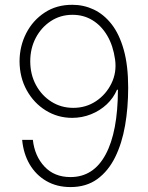

<svg xmlns="http://www.w3.org/2000/svg" viewBox="-20 -757 606 787"><path d="M277.3 -737.3Q323.2 -737.3 364.5 -717.8Q405.8 -698.2 437.5 -657.7Q469.2 -617.2 487.3 -552.7Q505.4 -488.3 505.4 -397.5Q505.4 -315.9 492.7 -242.7Q480 -169.4 451.9 -112.5Q423.8 -55.7 378.7 -22.9Q333.5 9.8 269 9.8Q212.9 9.8 170.2 -14.9Q127.4 -39.6 101.8 -83Q76.2 -126.5 70.8 -183.6H114.7Q122.1 -117.2 162.4 -74.2Q202.6 -31.2 269 -31.2Q363.3 -31.2 413.1 -124Q462.9 -216.8 463.4 -389.2H459.5Q445.3 -355.5 417.5 -329.3Q389.6 -303.2 353 -288.6Q316.4 -273.9 275.9 -273.9Q216.8 -273.9 167.7 -304.2Q118.7 -334.5 89.6 -387Q60.5 -439.5 60.1 -505.9Q60.5 -568.4 87.6 -621.1Q114.7 -673.8 163.6 -705.8Q212.4 -737.8 277.3 -737.3ZM277.3 -696.3Q227.5 -696.3 188.2 -670.4Q148.9 -644.5 126.5 -601.6Q104 -558.6 104 -505.9Q104 -452.1 127.2 -408.9Q150.4 -365.7 190.4 -340.3Q230.5 -314.9 280.3 -314.9Q332.5 -314.9 373.8 -342.5Q415 -370.1 437 -415.5Q459 -460.9 451.7 -513.2Q443.8 -569.8 419.7 -610.8Q395.5 -651.9 359.1 -674.1Q322.8 -696.3 277.3 -696.3Z"/></svg>

Font: Inter Tight ExtraLight
Style: Regular
Weight: 250
Designer: Rasmus Andersson
Foundry: rsms
Version: Version 3.004